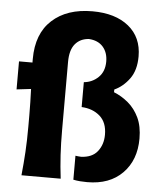

<svg xmlns="http://www.w3.org/2000/svg" viewBox="-53 -794 720 846"><g transform="rotate(5 306.5 -371.0)"><path d="M364 5Q349 5 332.5 3.8Q316 2.5 302.5 -0.5V-106.5Q307.5 -106 313.8 -105Q320 -104 327.5 -104Q376.5 -106 400.2 -136.2Q424 -166.5 424 -210Q424 -264 392.2 -292Q360.5 -320 311 -322.5V-432.5Q348.5 -436 375 -461.8Q401.5 -487.5 401.5 -531.5Q401.5 -571.5 379.5 -596.5Q357.5 -621.5 317 -624Q278.5 -621.5 256.2 -594.8Q234 -568 234 -515.5V-216Q234 -154 237 -103.8Q240 -53.5 246.5 0H73Q78.5 -53.5 81.5 -103.8Q84.5 -154 84.5 -216V-266Q84.5 -295 83.8 -324.2Q83 -353.5 82 -382.5L18.5 -375V-499H78Q78 -507 78 -515Q78 -627 143.8 -687Q209.5 -747 322 -747Q423.5 -747 482.5 -699Q541.5 -651 541.5 -566.5Q541.5 -505.5 513.8 -467.5Q486 -429.5 447.5 -412V-400Q481.5 -386.5 511 -361.8Q540.5 -337 558.8 -298.8Q577 -260.5 577 -206Q577 -111 520 -53Q463 5 364 5Z"/></g></svg>

Font: Commissioner Flair
Style: Bold
Weight: 700
Designer: Kostas Bartsokas
Foundry: Kostas Bartsokas
Version: Version 1.000; ttfautohint (v1.8.3)